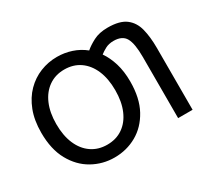

<svg xmlns="http://www.w3.org/2000/svg" viewBox="-139 -945 1309 1196"><g transform="rotate(-30 515.5 -346.5)"><path d="M377 15Q292 15 219 -26Q146 -67 101.5 -147.5Q57 -228 57 -347Q57 -436 83 -503.5Q109 -571 154 -616.5Q199 -662 256.5 -685Q314 -708 377 -708Q431 -708 481 -691.5Q531 -675 572 -642Q597 -664 639 -686Q681 -708 742 -708Q828 -708 871.5 -675Q915 -642 930 -583Q945 -524 945 -445V0H841V-440Q841 -536 818 -577Q795 -618 732 -618Q698 -618 673 -604.5Q648 -591 632 -578Q662 -535 679.5 -477.5Q697 -420 697 -347Q697 -228 653 -147.5Q609 -67 536.5 -26Q464 15 377 15ZM377 -77Q442 -77 489.5 -110Q537 -143 563 -203.5Q589 -264 589 -347Q589 -430 563 -490.5Q537 -551 489.5 -584Q442 -617 377 -617Q313 -617 265 -583.5Q217 -550 191 -489.5Q165 -429 165 -347Q165 -264 191 -203.5Q217 -143 265 -110Q313 -77 377 -77Z"/></g></svg>

Font: Ubuntu Sans Medium
Style: Regular
Weight: 500
Designer: Dalton Maag Ltd
Foundry: Dalton Maag Ltd
Version: Version 1.006; ttfautohint (v1.8.4.7-5d5b)